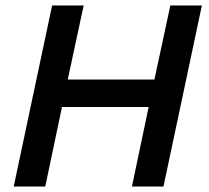

<svg xmlns="http://www.w3.org/2000/svg" viewBox="-20 -680 762 700"><path d="M576 0H461L522 -290H206L145 0H30L170 -660H285L227 -390H543L601 -660H716Z"/></svg>

Font: Quattrocento Sans
Style: Bold Italic
Weight: 700
Designer: Pablo Impallari
Foundry: Pablo Impallari, Igino Marini, Brenda Gallo
Version: Version 2.000